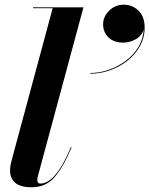

<svg xmlns="http://www.w3.org/2000/svg" viewBox="-20 -781 631 811"><path d="M415.5 -678.4Q415.5 -710.8 441.1 -736Q466.8 -761.2 502.8 -761.2Q539.2 -761.2 565.1 -735.8Q591 -710.4 591 -664.9Q591 -621.7 570.9 -585.9Q550.9 -550.1 517.6 -524Q484.3 -497.9 443.6 -483.8Q402.9 -469.6 361.4 -469.6V-472.7Q400.6 -472.7 439.5 -486.2Q478.5 -499.7 511.3 -524.3Q544.2 -548.8 564.6 -582.5Q585.1 -616.3 586.9 -657.3Q579.7 -629.8 553.8 -615.4Q528 -601 501 -601Q460 -601 437.7 -623.5Q415.5 -646 415.5 -678.4ZM282.5 -158.5Q247.5 -75.5 210.5 -32.8Q173.5 10 114 10Q66 10 44.2 -9Q22.5 -28 22.5 -60Q22.5 -74.5 25.2 -87Q28 -99.5 30 -107L202.5 -746.5H119.5V-750H332.5L139.5 -35Q137.5 -27 137.5 -19.5Q137.5 -5.5 151 -5.5Q167.5 -5.5 187 -17.8Q206.5 -30 229.5 -63.2Q252.5 -96.5 279.5 -159.5Z"/></svg>

Font: Bodoni* 48pt
Style: Bold Italic
Weight: 700
Italic angle: -13°
Version: Version 2.3